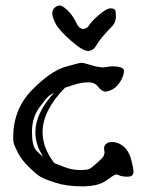

<svg xmlns="http://www.w3.org/2000/svg" viewBox="-20 -656 530 689"><path d="M295.7 -473.1C308.5 -473.1 319.1 -480.7 327.4 -495.8C335.7 -511 355 -534 385.3 -564.9L385.7 -565.4C392.6 -574.5 396 -585.1 396 -597.2C396 -609.2 394.9 -617 392.6 -620.6C390.3 -624.2 384.8 -626 376.2 -626C367.6 -626 354.4 -618.6 336.7 -603.8C318.9 -588.9 307 -576.7 301 -566.9C295 -557.1 287.3 -552.2 277.8 -552.2C268.4 -552.2 260 -560.2 252.7 -576.2C245.4 -592.1 235.5 -606.1 223.1 -618.2C210.8 -630.2 201.3 -636.2 194.6 -636.2C187.9 -636.2 181.7 -633.5 176 -628.2C170.3 -622.8 167.5 -616.1 167.5 -608.2C167.5 -600.2 171.3 -588.3 179 -572.5C186.6 -556.7 204.8 -536.2 233.4 -511C262 -485.8 282.8 -473.1 295.7 -473.1ZM299.3 -360.4C313.3 -360.4 324.5 -354.8 333 -343.8C341.5 -332.7 350.3 -327.1 359.4 -327.1H361.8L362.8 -328.1C370.6 -328.8 379.2 -332.2 388.7 -338.4C398.1 -344.6 406.5 -354.1 413.8 -366.9C421.1 -379.8 424.8 -391.5 424.8 -402.1C424.8 -412.7 409.8 -418 379.9 -418H379.4L351.1 -414.1C337.1 -414.7 321.6 -417.6 304.7 -422.9C287.8 -428.1 276.9 -430.7 272.2 -430.7C267.5 -430.7 247.9 -425.7 213.4 -415.8C178.9 -405.8 139.2 -378.1 94.2 -332.5C49.6 -286.6 27.3 -230 27.3 -162.6C27.3 -156.4 27.8 -150.4 28.8 -144.5C29.8 -138.7 34.7 -127 43.5 -109.4C52.2 -91.8 65.5 -74.3 83.3 -56.9C101 -39.5 114.9 -27.8 125 -21.7C135.1 -15.7 153.5 -8.5 180.2 0C206.9 8.5 238.8 12.7 275.9 12.7C313 12.7 340.8 6.1 359.4 -7.1C377.9 -20.3 388.6 -27.3 391.4 -28.3C394.1 -29.3 396.5 -29.8 398.4 -29.8C400.4 -29.8 404.2 -28.5 409.9 -25.9C415.6 -23.3 425.2 -22 438.7 -22C452.2 -22 459 -27.8 459 -39.6C459 -48 456.3 -62.5 450.9 -83C445.6 -103.5 436.5 -119.2 423.8 -130.1C411.1 -141 397.1 -146.5 381.8 -146.5H380.9C372.4 -146.5 365.7 -144.2 360.8 -139.6C356 -135.1 353.5 -130.1 353.5 -124.8C353.5 -119.4 354.2 -114.1 355.5 -108.9L351.6 -95.2C349.6 -91.6 341.9 -83.7 328.4 -71.5C314.9 -59.3 305.5 -52 300.3 -49.6C295.1 -47.1 283.4 -45.9 265.4 -45.9C247.3 -45.9 228.8 -49.6 210 -56.9C191.1 -64.2 179.4 -68.8 174.8 -70.8C146.8 -107.3 132.8 -144.2 132.8 -181.6C132.8 -233.4 159.7 -286.6 213.4 -341.3C214.7 -341.6 224.7 -344.9 243.4 -351.1C262.1 -357.3 279.5 -360.4 295.4 -360.4ZM174.3 -323.2C129.4 -274.7 106.9 -227.4 106.9 -181.2C106.9 -151.2 116.4 -121.7 135.3 -92.8C128.1 -98 119.5 -106 109.6 -116.7C99.7 -127.4 94.7 -149.6 94.7 -183.1C94.7 -216.6 103.4 -245.4 120.8 -269.5C138.3 -293.6 150 -307.8 156 -312C162 -316.2 168.1 -320 174.3 -323.2Z"/></svg>

Font: Drukaatie burti
Style: Regular
Weight: 400
Version: Version 0.14.4